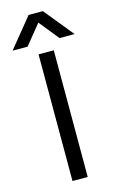

<svg xmlns="http://www.w3.org/2000/svg" viewBox="-174 -935 596 987"><g transform="rotate(-15 124.0 -441.5)"><path d="M164 0H83V-674H164ZM39 -727H-41L86 -883H162L289 -727H209L124 -832Z"/></g></svg>

Font: Hind Siliguri
Style: Regular
Weight: 400
Designer: Jyotish Sonowal
Foundry: Indian Type Foundry
Version: Version 1.000;PS 1.0;hotconv 1.0.86;makeotf.lib2.5.63406; tt